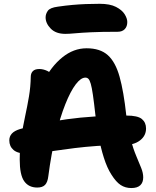

<svg xmlns="http://www.w3.org/2000/svg" viewBox="-20 -960 807 991"><path d="M657.8 10.6Q626.8 10.6 602.9 -5Q579 -20.6 555.2 -58.6Q532.8 -93.2 516.1 -145.8Q499.4 -198.4 488.8 -257.4Q478.2 -316.4 472.2 -368Q465.2 -431.6 459.6 -470Q454 -508.4 448.5 -527.3Q443 -546.2 436.6 -552.8Q430.2 -559.4 420.6 -559.4Q397.2 -559.4 370.5 -524.1Q343.8 -488.8 317.1 -422Q290.4 -355.2 267.5 -261.2Q244.6 -167.2 229.4 -50.6Q225.8 -19.6 212.6 -5.8Q199.4 8 172.4 8Q127.8 8 104.8 -24.8Q81.8 -57.6 81.8 -135.8Q81.8 -199 90.3 -254.3Q98.8 -309.6 109.9 -360.8Q121 -412 129.5 -462.1Q138 -512.2 138.8 -564Q139 -582.4 149.8 -593.1Q160.6 -603.8 183 -603.8Q203 -603.8 224.3 -593.9Q245.6 -584 263.2 -558L203.8 -538.2Q243.8 -617 301.7 -663.9Q359.6 -710.8 427 -710.8Q497 -710.8 536.5 -675.3Q576 -639.8 597.2 -564Q618.4 -488.2 631.8 -365Q639.4 -293.2 653.8 -241.8Q668.2 -190.4 683.4 -154.5Q698.6 -118.6 708.9 -92.8Q719.2 -67 719.2 -44.6Q719.2 -18 704 -3.7Q688.8 10.6 657.8 10.6ZM121.2 -166.8Q72.2 -166.8 50.1 -185.7Q28 -204.6 28 -235.6Q28 -256 41.2 -270.5Q54.4 -285 82.4 -293.6Q188.2 -325.4 325.2 -344.5Q462.2 -363.6 631.8 -363.6Q690.8 -363.6 712.3 -345.7Q733.8 -327.8 733.8 -296.8Q733.8 -259.4 702.8 -235.4Q671.8 -211.4 619.8 -211.4Q544.6 -211.4 481.5 -206.8Q418.4 -202.2 365.6 -195.7Q312.8 -189.2 268.8 -182.6Q224.8 -176 188.5 -171.4Q152.2 -166.8 121.2 -166.8ZM317.2 -785.2Q268.2 -785.2 241.8 -812.4Q215.4 -839.6 215.4 -870.2Q215.4 -887.8 226.7 -904.1Q238 -920.4 278.6 -925.6Q320 -931.6 353.9 -934.6Q387.8 -937.6 421.6 -939Q455.4 -940.4 494.6 -940.4Q547.4 -940.4 578.6 -924.4Q609.8 -908.4 623.4 -886.5Q637 -864.6 637 -846.4Q637 -823.2 623.9 -809.6Q610.8 -796 587.6 -796Q502.6 -796 450.3 -793.5Q398 -791 367.4 -788.1Q336.8 -785.2 317.2 -785.2Z"/></svg>

Font: Shantell Sans Light
Style: Regular
Weight: 300
Designer: Stephen Nixon, Anya Danilova, Shantell Martin
Foundry: Arrow Type
Version: Version 1.011;[c5ecc13dd]